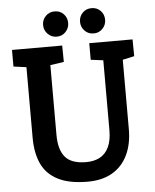

<svg xmlns="http://www.w3.org/2000/svg" viewBox="-58 -915 780 968"><g transform="rotate(-5 331.5 -431.0)"><path d="M347 4Q253 4 196 -25.5Q139 -55 114 -109.5Q89 -164 89 -241V-598L24 -607V-691H278L279 -608L210 -598V-244Q210 -170 241.5 -132.5Q273 -95 348 -95Q388 -95 417 -110.5Q446 -126 462 -159.5Q478 -193 478 -245V-599L415 -607V-691H634L635 -606L576 -593V-241Q576 -166 549 -110.5Q522 -55 471 -25.5Q420 4 347 4ZM442 -738Q414 -738 396 -757Q378 -776 378 -802Q378 -829 396 -847.5Q414 -866 442 -866Q469 -866 487 -847.5Q505 -829 505 -802Q505 -776 487 -757Q469 -738 442 -738ZM255 -738Q228 -738 209.5 -757Q191 -776 191 -802Q191 -829 209.5 -847.5Q228 -866 255 -866Q282 -866 300 -847.5Q318 -829 318 -802Q318 -776 300 -757Q282 -738 255 -738Z"/></g></svg>

Font: Kreon SemiBold
Style: Regular
Weight: 600
Designer: Julia Petretta
Foundry: Julia Petretta and Eli Heuer
Version: Version 2.002